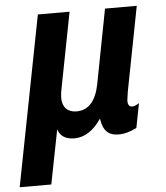

<svg xmlns="http://www.w3.org/2000/svg" viewBox="-80 -595 736 851"><g transform="rotate(-5 287.5 -169.0)"><path d="M120.1 -546.9H261.2L196.8 -214.8Q190.9 -187.5 190.9 -168.9Q190.9 -138.2 207.5 -121.1Q224.1 -104 253.9 -104Q332.5 -104 355 -214.8L418.9 -546.9H560.1L486.8 -168Q485.8 -159.7 484.9 -153.3Q483.9 -147 483.4 -143.1Q481.9 -134.8 481.9 -130.9Q481.9 -104 502 -104Q507.8 -104 514.9 -106.9Q522 -109.9 532.2 -116.2L511.2 -7.8Q488.8 3.4 469.2 8.8Q449.7 14.2 432.1 14.2Q397 14.2 378.4 -3.9Q359.9 -22 354 -63Q301.8 14.2 233.9 14.2Q205.6 14.2 187 2.7Q168.5 -8.8 161.1 -32.2L113.8 209H-26.9Z"/></g></svg>

Font: Hack
Style: Bold Italic
Weight: 700
Italic angle: -11°
Monospace: yes
Designer: Christopher Simpkins
Foundry: Christopher Simpkins
Version: Version 2.017; ttfautohint (v1.4.1) -l 4 -r 80 -G 350 -x 0 -